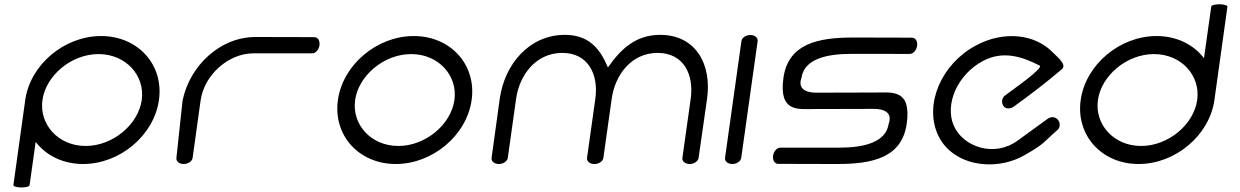

<svg xmlns="http://www.w3.org/2000/svg" viewBox="-20 -750 5671 878"><path d="M41.4 95.5C39.2 110.5 113.2 111.5 115.3 96.5C119.6 65.9 138.8 -70.6 143.1 -101.2C190.5 -39.2 267.8 0 360 0C528.6 0 684.2 -131.1 706.9 -292.6C729.6 -454.1 610.8 -585.2 442.3 -585.2C273.7 -585.2 118.1 -454.1 95.4 -292.6ZM628.2 -292.6C612.5 -181.1 496.8 -82.5 371.6 -82.5C246.5 -82.5 158.5 -181.1 174.1 -292.6C189.8 -404.1 305.5 -502.7 430.7 -502.7C555.8 -502.7 643.9 -404.1 628.2 -292.6Z M860.8 -28C860.8 -28 880.6 -171.4 897.3 -290.3C914 -409.2 1026.2 -506 1137.8 -506C1249.3 -506 1407.8 -506 1407.8 -506C1422.8 -506 1438 -522.1 1441 -543C1443.9 -563.9 1433.2 -580 1418.2 -580C1418.2 -580 1309.8 -580.8 1148.3 -580.8C986.8 -580.8 847.8 -450.1 814.9 -290.3C814.9 -290.3 786.8 -28 786.7 -28C784.7 -13 799 0 819.9 0C840.8 0 858.7 -13 860.8 -28Z M1604 -292.6C1619.6 -404.1 1735.4 -502.7 1860.5 -502.7C1985.7 -502.7 2073.7 -404.1 2058 -292.6C2042.4 -181.1 1926.6 -82.5 1801.5 -82.5C1676.3 -82.5 1588.3 -181.1 1604 -292.6ZM1525.2 -292.6C1502.5 -131.1 1621.3 0 1789.9 0C1958.4 0 2114.1 -131.1 2136.8 -292.6C2159.5 -454.1 2040.7 -585.2 1872.1 -585.2C1703.6 -585.2 1547.9 -454.1 1525.2 -292.6Z M3174.6 -28C3174.6 -28 3190.6 -136.5 3213.3 -298C3236 -459.5 3159.1 -590.6 2999 -590.6C2890.5 -590.6 2822.3 -530.5 2759.9 -441.6C2722.5 -530.5 2671.2 -590.6 2562.8 -590.6C2402.7 -590.6 2287.9 -459.5 2265.2 -298C2242.5 -136.5 2228 -28 2228 -28C2225.9 -13 2240.2 0 2261.1 0C2282 0 2300 -13 2302.1 -28C2302.1 -28 2324.3 -186.5 2340 -298C2355.7 -409.5 2432.3 -508.1 2551.2 -508.1C2670.1 -508.1 2718 -409.5 2702.4 -298C2686.7 -186.5 2664.4 -28 2664.4 -28C2662.3 -13 2676.6 0 2697.5 0C2697.6 0 2697.8 0 2697.9 0C2698 0 2698.1 0 2698.3 0C2719.2 0 2737.1 -13 2739.2 -28C2739.2 -28 2761.5 -186.5 2777.2 -298C2792.8 -409.5 2868.5 -508.1 2987.4 -508.1C3106.3 -508.1 3154.2 -409.5 3138.5 -298C3122.8 -186.5 3100.5 -28 3100.5 -28C3098.4 -13 3112.8 0 3133.7 0C3154.6 0 3172.5 -13 3174.6 -28Z M3444.6 -562C3446.3 -577 3432.4 -590 3411.5 -590C3390.6 -590 3372.6 -577 3370.5 -562C3370.3 -561.8 3295.5 -28 3295.5 -28C3293.4 -13.2 3307.7 0 3328.6 0C3349.5 0 3367.4 -13 3369.6 -28Z M3984.8 -326.9C3823.3 -326.9 3714.7 -326.2 3714.7 -326.2C3614.2 -326 3644.8 -392 3645.1 -393.9C3657.2 -479.8 3759.1 -503.6 3870.6 -503.6C3982.2 -503.6 4140.6 -503.5 4140.6 -503.5C4155.6 -503.5 4170.9 -519.7 4173.8 -540.6C4176.8 -561.5 4166 -577.6 4151 -577.6C4151 -577.6 4042.6 -578.4 3881.1 -578.4C3719.6 -578.4 3584.6 -550 3562.6 -393.9C3540.3 -234.8 3630.7 -251.4 3704.2 -251.4C3865.7 -251.4 3973.8 -252.3 3974.3 -252.1C4074.8 -252.3 4044.2 -186.4 4043.9 -184.5C4031.8 -98.6 3929.9 -74.8 3818.4 -74.8C3706.8 -74.8 3548.4 -74.8 3548.4 -74.8C3533.4 -74.8 3518.1 -58.7 3515.2 -37.8C3512.2 -16.9 3523 -0.7 3538 -0.7C3538 -0.7 3646.4 0 3807.9 0C3969.4 0 4104.4 -28.3 4126.4 -184.5C4148.7 -343.6 4058.3 -326.9 3984.8 -326.9Z M4817 -156.8C4829.2 -167.3 4829.4 -191.6 4815.2 -205C4801.1 -218.4 4783 -215.6 4770 -206.2L4633.5 -107C4525.2 -28.3 4383.7 -78.9 4341.5 -175.5C4299.3 -272.1 4357.4 -408.4 4474.6 -471C4569.6 -521.7 4658.7 -488.4 4733.7 -450.4C4755.8 -439.2 4604.7 -336 4574.3 -312C4561.7 -302 4558 -282 4568.5 -265.6C4579.1 -249.1 4602.1 -252.8 4615.3 -262C4690.7 -316.2 4764.3 -372.8 4835.3 -433C4861.2 -454 4814.1 -489.8 4795.9 -508.8C4714.8 -593.9 4572.3 -611.3 4443.4 -542.4C4285.5 -458.1 4206.7 -276 4267.8 -136.1C4328.9 3.7 4523.8 40.4 4665.4 -40.6C4761.7 -95.6 4745.6 -95 4817 -156.8Z M5592.8 -718.7C5594.9 -733.7 5521 -734.7 5518.9 -719.7C5514.6 -689.1 5490 -514.6 5485.7 -484C5438.3 -546 5361 -585.2 5268.8 -585.2C5100.2 -585.2 4944.6 -454.1 4921.9 -292.6C4899.2 -131.1 5018 0 5186.6 0C5355.1 0 5510.7 -131.1 5533.4 -292.6ZM5000.7 -292.6C5016.3 -404.1 5132.1 -502.7 5257.2 -502.7C5382.4 -502.7 5470.4 -404.1 5454.7 -292.6C5439 -181.1 5323.3 -82.5 5198.1 -82.5C5073 -82.5 4985 -181.1 5000.7 -292.6Z"/></svg>

Font: Hi.
Style: Regular
Weight: 400
Designer: Mew Too, Robert Jablonski
Foundry: Cannot Into Space Fonts
Version: Version 1.996